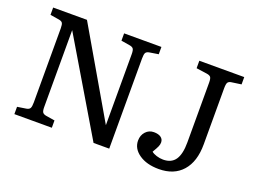

<svg xmlns="http://www.w3.org/2000/svg" viewBox="-107 -935 1566 1185"><g transform="rotate(20 676.0 -343.0)"><path d="M62 0V-48L120 -57Q138 -60 144 -70.5Q150 -81 150 -108V-596Q150 -621 144 -630.5Q138 -640 118 -643L62 -652V-700H284L616 -129V-596Q616 -621 609.5 -630.5Q603 -640 583 -643L528 -652V-700H773V-652L716 -643Q697 -640 691 -630Q685 -620 685 -592V0H582L220 -609V-104Q220 -79 226.5 -69.5Q233 -60 252 -57L308 -48V0ZM1014 14Q935 14 885 -20.5Q835 -55 835 -108Q835 -143 856.5 -166.5Q878 -190 910 -190Q940 -190 956.5 -178Q973 -166 973 -145Q973 -132 967 -118Q961 -104 943 -74Q954 -64 976 -57Q998 -50 1020 -50Q1074 -50 1099.5 -87Q1125 -124 1125 -201V-594Q1125 -620 1118.5 -629Q1112 -638 1092 -641L1022 -651V-700H1317V-652L1254 -643Q1238 -641 1231 -632Q1224 -623 1224 -592V-224Q1224 -111 1169 -48.5Q1114 14 1014 14Z"/></g></svg>

Font: Text Regular
Style: Regular
Weight: 400
Designer: Latin by Veronika Burian and Jose Scaglione. Greek by Irene Vlachou. Cyrillic by Vera Evstafieva.
Foundry: TypeTogether
Version: Version 3.002